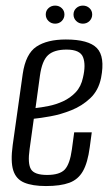

<svg xmlns="http://www.w3.org/2000/svg" viewBox="-20 -640 388 671"><path d="M140.6 10.2Q93.3 10.2 64.7 -1.8Q36.1 -13.7 26.3 -44.6Q16.5 -75.5 24.4 -133.1L59.4 -381.5Q69.7 -452 107.3 -477Q145 -502 210 -502Q289.5 -502 318.6 -472Q347.7 -442 333.2 -367.9Q324.3 -323.9 295.5 -296.8Q266.8 -269.7 229.3 -254.8Q191.9 -239.8 156.1 -233.5Q120.4 -227.1 98.2 -225L83.5 -119.1Q76.2 -68.5 88.3 -48.5Q100.3 -28.6 144.5 -28.6Q188.8 -28.6 206.6 -47.8Q224.3 -67.1 231.2 -117.7L239.3 -177.6H300.7L293.7 -125.6Q286.5 -71.2 269.8 -41.9Q253.1 -12.6 222.2 -1.2Q191.2 10.2 140.6 10.2ZM104.1 -262.3Q123.8 -264.4 149.5 -269.5Q175.2 -274.5 200.4 -286Q225.5 -297.5 244.5 -317.5Q263.5 -337.6 270 -369Q280.6 -413.8 270.2 -440.2Q259.8 -466.7 212.7 -466.7Q169 -466.7 147.9 -447.2Q126.8 -427.6 119.6 -375.8ZM172.7 -557.3Q159 -557.3 149.4 -566.6Q139.9 -576 139.9 -589.3Q139.9 -602.7 149.4 -611.5Q159 -620.4 172.7 -620.4Q186.5 -620.4 195.8 -611.5Q205.2 -602.7 205.2 -589.3Q205.2 -576 195.8 -566.6Q186.5 -557.3 172.7 -557.3ZM269.7 -557.3Q255.9 -557.3 246.4 -566.6Q236.9 -576 236.9 -589.3Q236.9 -602.7 246.4 -611.5Q255.9 -620.4 269.7 -620.4Q283.4 -620.4 292.8 -611.5Q302.2 -602.7 302.2 -589.3Q302.2 -576 292.8 -566.6Q283.4 -557.3 269.7 -557.3Z"/></svg>

Font: Alumni Sans SC Thin
Style: Italic
Weight: 100
Italic angle: -8°
Designer: Robert E. Leuschke
Foundry: Robert E. Leuschke
Version: Version 1.016